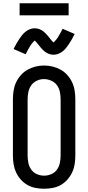

<svg xmlns="http://www.w3.org/2000/svg" viewBox="-20 -1147 540 1175"><path d="M250 8Q223 8 197 3Q171 -2 148 -15Q125 -28 107 -48.5Q89 -69 78 -93Q67 -117 63 -143.5Q59 -170 59 -196V-539Q59 -565 63 -591.5Q67 -618 78 -642Q89 -666 107 -686.5Q125 -707 148 -720Q171 -733 197 -739.5Q223 -746 250 -746Q277 -746 303 -739.5Q329 -733 352 -720Q375 -707 393 -686.5Q411 -666 422 -642Q433 -618 437 -591.5Q441 -565 441 -539V-196Q441 -170 437 -143.5Q433 -117 422 -93Q411 -69 393 -48.5Q375 -28 352 -15Q329 -2 303 3Q277 8 250 8ZM250 -72Q273 -72 294.5 -81.5Q316 -91 329 -109.5Q342 -128 346.5 -151Q351 -174 351 -196V-539Q351 -561 346.5 -584Q342 -607 328.5 -625.5Q315 -644 293 -653.5Q271 -663 249 -663Q226 -663 205 -653Q184 -643 171 -624.5Q158 -606 153.5 -583.5Q149 -561 149 -539V-196Q149 -174 153.5 -151Q158 -128 171 -109.5Q184 -91 205.5 -81.5Q227 -72 250 -72ZM308 -812Q300 -812 292.5 -813.5Q285 -815 278.5 -817.5Q272 -820 265 -824Q258 -828 252.5 -832.5Q247 -837 241 -843Q235 -849 230.5 -854.5Q226 -860 221.5 -865.5Q217 -871 211.5 -878Q206 -885 201.5 -890Q197 -895 192 -899Q190 -897 186 -892.5Q182 -888 180 -886Q178 -884 175.5 -881Q173 -878 170.5 -874.5Q168 -871 165.5 -867Q163 -863 160.5 -858.5Q158 -854 155 -849Q152 -844 149 -838.5Q146 -833 143 -827Q140 -821 137 -815L63 -847Q72 -865 80.5 -880Q89 -895 97.5 -907.5Q106 -920 114.5 -931Q123 -942 135 -952Q147 -962 162 -968Q177 -974 192 -974Q200 -974 207.5 -972.5Q215 -971 221.5 -968.5Q228 -966 235 -962Q242 -958 247.5 -953.5Q253 -949 259 -943Q265 -937 269.5 -931.5Q274 -926 278.5 -920.5Q283 -915 288.5 -908Q294 -901 298.5 -896Q303 -891 308 -887Q310 -889 314 -893.5Q318 -898 320 -900Q322 -902 324.5 -905Q327 -908 329.5 -911.5Q332 -915 334.5 -919Q337 -923 339.5 -927.5Q342 -932 345 -937Q348 -942 351 -947.5Q354 -953 357 -959Q360 -965 363 -971L437 -939Q428 -921 419.5 -906Q411 -891 402.5 -878.5Q394 -866 385.5 -855Q377 -844 365 -834Q353 -824 338 -818Q323 -812 308 -812ZM100 -1053V-1127H400V-1053Z"/></svg>

Font: Iosevka Slab Medium
Style: Regular
Weight: 500
Monospace: yes
Designer: Belleve Invis
Foundry: Belleve Invis
Version: Version 11.1.1; ttfautohint (v1.8.3)